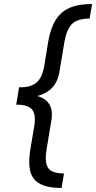

<svg xmlns="http://www.w3.org/2000/svg" viewBox="-20 -786 475 948"><path d="M65.4 -300.8 74.2 -354.5Q133.8 -354.5 161.4 -379.2Q189 -403.8 198.7 -461.9L217.3 -575.7Q225.6 -625 241 -660.9Q256.3 -696.8 281.7 -720.2Q307.1 -743.7 344.5 -754.9Q381.8 -766.1 434.6 -766.1L422.4 -694.3Q360.4 -694.3 334 -666Q307.6 -637.7 297.4 -575.2L273.9 -433.6Q269.5 -405.8 257.8 -381.8Q246.1 -357.9 222.9 -339.6Q199.7 -321.3 161.4 -311Q123 -300.8 65.4 -300.8ZM284.2 142.1Q231.9 142.1 198 130.6Q164.1 119.1 146.5 95.9Q128.9 72.8 125.5 36.6Q122.1 0.5 129.9 -48.8L148.9 -161.6Q158.7 -219.2 139.2 -244.1Q119.6 -269 60.1 -269.5L69.3 -323.2Q126.5 -323.2 161.6 -313Q196.8 -302.7 213.6 -284.4Q230.5 -266.1 234.4 -241.7Q238.3 -217.3 233.4 -189.9L210 -48.8Q199.7 13.7 216.8 42Q233.9 70.3 295.9 70.3ZM60.1 -269 74.2 -355H159.7L145.5 -269Z"/></svg>

Font: Inter 28pt
Style: Italic
Weight: 400
Italic angle: -9.3988°
Designer: Rasmus Andersson
Foundry: rsms
Version: Version 4.001;git-66647c0bb